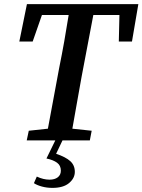

<svg xmlns="http://www.w3.org/2000/svg" viewBox="-20 -683 693 934"><path d="M74 -481 111 -663H653L622 -481H558L561 -610H434L377 -310Q366 -247 354.5 -184Q343 -121 332 -57L426 -47L417 0H110L120 -47L213 -57L268 -353Q281 -417 292.5 -481.5Q304 -546 314 -610H184L139 -481ZM206 88 249 0H284L253 65Q300 81 322 101Q344 121 344 153Q344 184 316 207.5Q288 231 235 231Q208 231 184 224.5Q160 218 145 208L159 176Q191 191 221 191Q246 191 261 179.5Q276 168 276 147Q276 122 257.5 108.5Q239 95 206 88Z"/></svg>

Font: Source Serif Pro SemiBold
Style: Italic
Weight: 600
Italic angle: -12°
Designer: Frank Grießhammer
Foundry: Adobe Systems Incorporated
Version: Version 3.001;hotconv 1.0.111;makeotfexe 2.5.65597